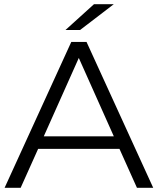

<svg xmlns="http://www.w3.org/2000/svg" viewBox="-20 -901 757 921"><path d="M79 0 163 -187H553L637 0H715L395 -700H322L2 0ZM190 -247 358 -623 526 -247ZM364 -757 526 -881H431L294 -757Z"/></svg>

Font: Malon Grotesk
Style: Regular
Weight: 400
Designer: Julieta Ulanovsky
Foundry: Julieta Ulanovsky
Version: Version 7.200